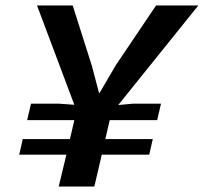

<svg xmlns="http://www.w3.org/2000/svg" viewBox="-20 -680 743 700"><path d="M194 0 222 -116H50L63 -173H235L251 -242H79L93 -302H195L251 -298L115 -660H245L315 -440L341 -341H343L402 -442L549 -660H703L411 -297L464 -302H567L553 -242H380L364 -173H537L524 -116H351L324 0Z"/></svg>

Font: Work Sans SemiBold
Style: Italic
Weight: 600
Italic angle: -13°
Designer: Wei Huang
Foundry: Wei Huang
Version: Version 2.012; ttfautohint (v1.8.3)